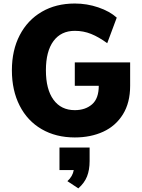

<svg xmlns="http://www.w3.org/2000/svg" viewBox="-20 -750 786 1064"><path d="M45.9 -360.4Q45.9 -471.7 89.4 -555.2Q132.8 -638.7 211.4 -684.6Q290 -730.5 394.5 -730.5Q461.9 -730.5 524.9 -709Q587.9 -687.5 627 -652.3L574.2 -510.7Q527.3 -544.9 484.9 -562Q442.4 -579.1 394.5 -579.1Q318.4 -579.1 276.4 -522.5Q234.4 -465.8 234.4 -360.4Q234.4 -254.9 276.4 -197.3Q318.4 -139.6 394.5 -139.6Q453.1 -139.6 490.2 -171.9Q527.3 -204.1 527.3 -274.4H394.5V-404.3H701.2V-274.4Q701.2 -180.7 661.1 -116.2Q621.1 -51.8 551.8 -20Q482.4 11.7 394.5 11.7Q290 11.7 210.9 -34.2Q131.8 -80.1 88.9 -164.6Q45.9 -249 45.9 -360.4ZM388.7 192.4H309.6V67.4H476.6V142.6Q476.6 191.4 462.4 227.5Q448.2 263.7 414.1 293.9L353.5 253.9Q382.8 227.5 388.7 192.4Z"/></svg>

Font: Min Sans Black
Style: Regular
Weight: 900
Designer: Jinseong-Kim, NotoSansCJK, Nunito
Foundry: Jinseong-Kim
Version: Version 1.000